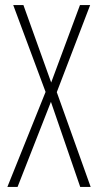

<svg xmlns="http://www.w3.org/2000/svg" viewBox="-20 -734 385 754"><path d="M336 0H295L180 -334L49 0H9L159 -373L32 -714H72L181 -410L294 -714H334L203 -372Z"/></svg>

Font: Noto Sans Devanagari ExtraCondensed ExtraLight
Style: Regular
Weight: 200
Width: 2
Designer: Jelle Bosma - Monotype Design Team
Foundry: Monotype Imaging Inc.
Version: Version 2.004; ttfautohint (v1.8.4.7-5d5b)